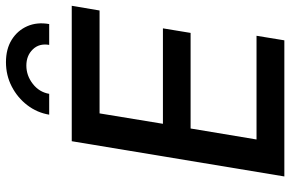

<svg xmlns="http://www.w3.org/2000/svg" viewBox="-188 -805 993 657"><g transform="rotate(-90 308.5 -476.5)"><path d="M33.2 0 153.8 -727.5H617.2L601.1 -632.3H249L213.4 -415.5H540L524.4 -320.8H197.3L159.7 -95.2H514.6L499 0ZM424.3 -952.6Q469.2 -952.6 501 -932.9Q532.7 -913.1 547.4 -879.6Q562 -846.2 554.7 -804.7H483.4Q489.3 -838.9 468 -860.8Q446.8 -882.8 412.6 -882.8Q378.4 -882.8 350.1 -860.8Q321.8 -838.9 315.9 -804.7H244.6Q251.5 -846.2 277.1 -879.6Q302.7 -913.1 341.1 -932.9Q379.4 -952.6 424.3 -952.6Z"/></g></svg>

Font: Inter 17pt Medium
Style: Italic
Weight: 500
Italic angle: -9.3988°
Version: Version 4.001;git-66647c0bb